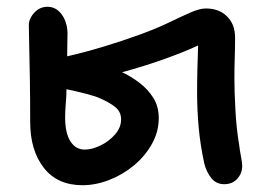

<svg xmlns="http://www.w3.org/2000/svg" viewBox="-20 -532 789 566"><path d="M223 14Q149 14 109 -37.5Q69 -89 69 -172Q69 -241 68 -301.5Q67 -362 66 -403Q65 -444 65 -457Q65 -477 81 -494.5Q97 -512 120 -512Q145 -512 161.5 -490Q178 -468 179 -435Q179 -421 178.5 -403.5Q178 -386 178 -366Q227 -377 283.5 -394Q340 -411 392 -430Q439 -447 475.5 -464.5Q512 -482 540 -494.5Q568 -507 587 -507Q626 -507 649.5 -483.5Q673 -460 673 -421Q673 -391 672 -362Q671 -333 671 -301Q671 -262 674 -207Q677 -152 685 -105Q687 -88 690.5 -70Q694 -52 694 -43Q694 -21 679.5 -5Q665 11 641 11Q617 11 602.5 -7.5Q588 -26 582 -51Q570 -107 565.5 -158.5Q561 -210 561 -261Q561 -293 562 -331.5Q563 -370 564 -398Q526 -380 466 -358.5Q406 -337 340 -319Q366 -307 391 -288Q416 -269 432 -243.5Q448 -218 448 -184Q448 -144 428 -108Q408 -72 375 -44.5Q342 -17 302 -1.5Q262 14 223 14ZM172 -186Q172 -140 187.5 -115.5Q203 -91 230 -91Q251 -91 276 -103Q301 -115 319 -135.5Q337 -156 337 -180Q337 -203 319 -217Q301 -231 275 -242Q263 -248 234 -255.5Q205 -263 176 -269Q176 -252 174 -228Q172 -204 172 -186Z"/></svg>

Font: Shantell Sans Normal
Style: Regular
Weight: 500
Designer: Stephen Nixon, Anya Danilova, Shantell Martin
Foundry: Arrow Type
Version: Version 1.009;[a7da0bfa3]